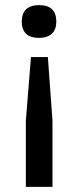

<svg xmlns="http://www.w3.org/2000/svg" viewBox="-20 -530 305 750"><path d="M65 -445Q65 -510 133 -510Q200 -510 200 -445Q200 -415 182.5 -398.5Q165 -382 133 -382Q98 -382 81.5 -398.5Q65 -415 65 -445ZM81 200V-59L101 -307H167L185 -59V200Z"/></svg>

Font: Haskoy SemiBold
Style: Regular
Weight: 600
Designer: Ertekin Erdin
Foundry: Ertekin Erdin
Version: Version 1.500; ttfautohint (v1.8.3)